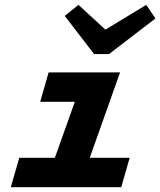

<svg xmlns="http://www.w3.org/2000/svg" viewBox="-20 -778 666 798"><path d="M249 -711.9 306.2 -757.8 418 -654.8 587.9 -757.8 626 -701.2 433.1 -553.2H371.1ZM60.1 -122.1H208L291 -355H147L182.1 -477.1H479L353 -122.1H519L483.9 0H24.9Z"/></svg>

Font: IntelOne Mono Bold
Style: Italic
Weight: 700
Italic angle: -16°
Designer: Fred Shallcrass
Foundry: Frere-Jones Type LLC
Version: Version 1.200;hotconv 1.1.0;makeotfexe 2.6.0;FJTRelease1.2